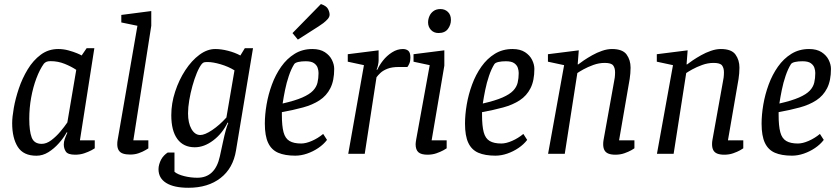

<svg xmlns="http://www.w3.org/2000/svg" viewBox="-20 -753 4098 940"><path d="M158.3 9.4Q94.4 9.4 67 -34Q39.6 -77.4 39.6 -150Q39.6 -179.2 47.5 -224.3Q55.4 -269.5 72.2 -319.6Q89.1 -369.8 115.7 -413.5Q142.2 -457.3 179.6 -485.2Q216.9 -513 265.3 -513Q290.2 -513 314.7 -506.4Q339.3 -499.7 357.2 -492.2Q375.2 -484.6 379.7 -481.4L404.1 -517H441.9L371.3 -66H443.9V-26.9Q441.9 -24.9 427.6 -17.3Q413.3 -9.7 392.7 -2.6Q372.1 4.4 348.2 4.4Q312.6 4.4 302.5 -10.7Q292.3 -25.8 292.3 -45.9Q292.3 -58.3 296.9 -71.9Q301.5 -85.4 309.8 -103.6L306.8 -105.6Q291.9 -78.3 268.3 -51.8Q244.8 -25.3 216.9 -7.9Q189.1 9.4 158.3 9.4ZM184.2 -48.7Q207.4 -48.7 231.1 -66.5Q254.8 -84.3 275.2 -108.5Q295.7 -132.8 309.7 -153.5L353.3 -411.1Q329.3 -427.2 296.7 -440.4Q264.1 -453.6 227.8 -453.6Q213.6 -453.6 206.7 -450.1Q199.8 -446.6 195 -441.4Q174.5 -413.1 158.2 -369.7Q141.8 -326.2 132.6 -275.5Q123.3 -224.7 123.3 -171Q123.3 -111.5 135.1 -80.1Q147 -48.7 184.2 -48.7Z M617.3 3.7Q596.5 3.7 582.2 -1.1Q567.9 -6 561 -17.5Q554.1 -29 554.1 -46.9Q554.1 -51.9 554.5 -57.7Q555 -63.5 556.1 -68.6L652.8 -626.8L573.9 -643.1V-679.9L720.6 -698.9V-626.8L632.8 -65.8H706.3V-26.6Q704.2 -25.4 691.7 -17.8Q679.3 -10.3 659.9 -3.3Q640.5 3.7 617.3 3.7Z M902.4 166.3Q831.6 166.3 793.8 142.8Q756 119.3 756 75.3Q756 63.6 759.6 51.2Q763.2 38.8 768.9 28.1Q774.6 17.5 783.2 8.5Q791.8 -0.4 800.9 -6.1H834.2V88Q849.2 101 881.2 109.1Q913.2 117.2 946.3 117.2Q990 117.2 1017.6 90.8Q1045.2 64.4 1056.5 11.9Q1064.8 -25.9 1071.7 -58.2Q1078.6 -90.6 1085.3 -114.8Q1091.9 -139.1 1097.6 -151L1094.5 -153.1Q1068.2 -98.9 1023.8 -65.5Q979.5 -32 933.6 -32Q878.2 -32 848.4 -72.4Q818.6 -112.7 818.6 -189.1Q818.6 -246.9 837.5 -304.4Q856.3 -362 887.3 -409.3Q918.3 -456.6 956.4 -484.8Q994.5 -513 1033.9 -513Q1062.9 -513 1096.3 -504.4Q1129.8 -495.9 1156.8 -481.3L1178.6 -517H1218.7L1135.4 -16.2Q1121.2 71 1059.7 118.6Q998.3 166.3 902.4 166.3ZM960.7 -92Q982.7 -92 1018.8 -116.2Q1054.8 -140.4 1088.4 -177.6L1128 -408.6Q1098.3 -427 1060.5 -438.2Q1022.7 -449.3 996.9 -449.3Q983.6 -449.3 978.4 -447.6Q973.2 -445.8 967.6 -439.5Q955.3 -423.9 943.6 -395.7Q931.9 -367.4 922.2 -332.6Q912.5 -297.9 906.6 -262.7Q900.6 -227.5 900.6 -198Q900.6 -150.5 917.5 -121.2Q934.4 -92 960.7 -92Z M1425.4 9.1Q1374.8 9.1 1341.7 -5.2Q1308.7 -19.5 1292.7 -53.8Q1276.6 -88 1276.6 -147.6Q1276.6 -191.4 1285.1 -241.3Q1293.6 -291.1 1311.3 -339.1Q1328.9 -387.1 1356.7 -426.6Q1384.5 -466 1422.5 -489.5Q1460.4 -513 1509.3 -513Q1546.6 -513 1570.4 -497.6Q1594.1 -482.1 1605.1 -459.7Q1616.2 -437.3 1616.2 -415.8Q1616.2 -358.3 1597.4 -321.3Q1578.7 -284.3 1544.4 -261.9Q1510.1 -239.6 1463.3 -226.9Q1416.4 -214.1 1360 -204V-190.2Q1360 -136.3 1368.2 -105.7Q1376.3 -75.2 1397.3 -62.8Q1418.2 -50.4 1454.3 -50.4Q1477.7 -50.4 1507.2 -63.3Q1536.7 -76.2 1562.2 -97.3L1581 -68.1Q1564.3 -46 1538.3 -28.4Q1512.4 -10.9 1483.1 -0.9Q1453.9 9.1 1425.4 9.1ZM1363.7 -246.2Q1424.8 -260.2 1460.1 -275.7Q1495.4 -291.2 1512.3 -309Q1529.2 -326.7 1534.4 -348.4Q1539.5 -370 1539.5 -395.4Q1539.5 -407.9 1535.2 -420.9Q1530.9 -434 1517.7 -443.5Q1504.5 -453.1 1476.6 -453.1Q1456.2 -453.1 1440.7 -449.7Q1425.2 -446.2 1420.4 -439.1Q1405.6 -415.5 1394.2 -381.8Q1382.7 -348.1 1375.6 -312.7Q1368.4 -277.3 1363.7 -246.2ZM1438.3 -559.1 1412 -591 1551.2 -733.2Q1578 -724.2 1585.9 -709.1Q1593.7 -694 1593.7 -681.1Q1593.7 -670.4 1584.4 -659.7Q1575 -649.1 1562.5 -639.6Q1549.9 -630.1 1539.4 -623.6Z M1684.9 0 1761.8 -434 1682.6 -451V-487.6L1833.6 -506.6V-457Q1833.6 -447.7 1830.6 -434Q1827.6 -420.3 1823.6 -412H1827.6Q1836.6 -433 1855 -456.5Q1873.4 -480 1899.1 -496.5Q1924.7 -513 1952.7 -513Q1968.9 -513 1979.1 -504.3Q1989.3 -495.5 1989.3 -470.8Q1989.3 -454.2 1984.2 -442.2Q1979 -430.2 1974.4 -425H1931.8Q1898.8 -425 1877.1 -416.5Q1855.4 -408 1842.7 -396.1Q1830 -384.1 1823.3 -374.8L1765.7 0Z M2073.2 4.4Q2042.1 4.4 2028.4 -7.7Q2014.8 -19.8 2014.8 -47.2Q2014.8 -50.7 2015.7 -58Q2016.7 -65.3 2017.8 -71.3L2083.8 -434L2004.6 -450.9V-487.6L2155.4 -506.6V-431.6L2093.2 -66H2166.8V-26.9Q2164.6 -24.9 2150.8 -17.3Q2137 -9.7 2116.8 -2.6Q2096.6 4.4 2073.2 4.4ZM2126.9 -591.3Q2104 -591.3 2089.9 -606.5Q2075.8 -621.7 2075.8 -643.4Q2075.8 -658.7 2082.3 -673.9Q2088.8 -689.1 2102.4 -698.9Q2115.9 -708.7 2136.5 -708.7Q2158.2 -708.7 2173 -694.5Q2187.7 -680.3 2187.7 -655.3Q2187.7 -631.5 2173 -611.4Q2158.2 -591.3 2126.9 -591.3Z M2405.4 9.1Q2354.8 9.1 2321.7 -5.2Q2288.7 -19.5 2272.7 -53.8Q2256.6 -88 2256.6 -147.6Q2256.6 -191.4 2265.1 -241.3Q2273.6 -291.1 2291.3 -339.1Q2308.9 -387.1 2336.7 -426.6Q2364.5 -466 2402.5 -489.5Q2440.4 -513 2489.3 -513Q2526.6 -513 2550.4 -497.6Q2574.1 -482.1 2585.1 -459.7Q2596.2 -437.3 2596.2 -415.8Q2596.2 -358.3 2577.4 -321.3Q2558.7 -284.3 2524.4 -261.9Q2490.1 -239.6 2443.3 -226.9Q2396.4 -214.1 2340 -204V-190.2Q2340 -136.3 2348.2 -105.7Q2356.3 -75.2 2377.3 -62.8Q2398.2 -50.4 2434.3 -50.4Q2457.7 -50.4 2487.2 -63.3Q2516.7 -76.2 2542.2 -97.3L2561 -68.1Q2544.3 -46 2518.3 -28.4Q2492.4 -10.9 2463.1 -0.9Q2433.9 9.1 2405.4 9.1ZM2343.7 -246.2Q2404.8 -260.2 2440.1 -275.7Q2475.4 -291.2 2492.3 -309Q2509.2 -326.7 2514.4 -348.4Q2519.5 -370 2519.5 -395.4Q2519.5 -407.9 2515.2 -420.9Q2510.9 -434 2497.7 -443.5Q2484.5 -453.1 2456.6 -453.1Q2436.2 -453.1 2420.7 -449.7Q2405.2 -446.2 2400.4 -439.1Q2385.6 -415.5 2374.2 -381.8Q2362.7 -348.1 2355.6 -312.7Q2348.4 -277.3 2343.7 -246.2Z M2993 4.4Q2972.2 4.4 2958.8 -0.9Q2945.3 -6.3 2939.2 -17.8Q2933.1 -29.2 2933.1 -47.2Q2933.1 -51.8 2933.5 -57.7Q2934 -63.6 2935.1 -68.8L2986.2 -352.8Q2988.3 -360.8 2989.8 -373.5Q2991.3 -386.2 2991.3 -399Q2991.3 -420.3 2981.9 -432.7Q2972.4 -445 2940.9 -445Q2912.6 -445 2884.9 -435Q2857.1 -424.9 2836.5 -413.4Q2815.9 -401.9 2806.6 -395.4L2745 0H2663.3L2741.8 -434L2662.6 -451V-487.6L2813.6 -506.6L2808.3 -437.7H2811Q2820 -444.9 2838.2 -457.3Q2856.4 -469.6 2879.3 -482.5Q2902.2 -495.5 2927.6 -504.2Q2952.9 -513 2976 -513Q3028.2 -513 3047.7 -486.1Q3067.2 -459.2 3067.2 -421.9Q3067.2 -408.3 3066 -393.9Q3064.9 -379.4 3062.8 -366.5Q3060.7 -353.5 3058.7 -342.7L3010.9 -66H3086V-26.9Q3084 -24.9 3070.4 -17.3Q3056.9 -9.7 3036.6 -2.6Q3016.4 4.4 2993 4.4Z M3526 4.4Q3505.2 4.4 3491.8 -0.9Q3478.3 -6.3 3472.2 -17.8Q3466.1 -29.2 3466.1 -47.2Q3466.1 -51.8 3466.5 -57.7Q3467 -63.6 3468.1 -68.8L3519.2 -352.8Q3521.3 -360.8 3522.8 -373.5Q3524.3 -386.2 3524.3 -399Q3524.3 -420.3 3514.9 -432.7Q3505.4 -445 3473.9 -445Q3445.6 -445 3417.9 -435Q3390.1 -424.9 3369.5 -413.4Q3348.9 -401.9 3339.6 -395.4L3278 0H3196.3L3274.8 -434L3195.6 -451V-487.6L3346.6 -506.6L3341.3 -437.7H3344Q3353 -444.9 3371.2 -457.3Q3389.4 -469.6 3412.3 -482.5Q3435.2 -495.5 3460.6 -504.2Q3485.9 -513 3509 -513Q3561.2 -513 3580.7 -486.1Q3600.2 -459.2 3600.2 -421.9Q3600.2 -408.3 3599 -393.9Q3597.9 -379.4 3595.8 -366.5Q3593.7 -353.5 3591.7 -342.7L3543.9 -66H3619V-26.9Q3617 -24.9 3603.4 -17.3Q3589.9 -9.7 3569.6 -2.6Q3549.4 4.4 3526 4.4Z M3857.4 9.1Q3806.8 9.1 3773.7 -5.2Q3740.7 -19.5 3724.7 -53.8Q3708.6 -88 3708.6 -147.6Q3708.6 -191.4 3717.1 -241.3Q3725.6 -291.1 3743.3 -339.1Q3760.9 -387.1 3788.7 -426.6Q3816.5 -466 3854.5 -489.5Q3892.4 -513 3941.3 -513Q3978.6 -513 4002.4 -497.6Q4026.1 -482.1 4037.1 -459.7Q4048.2 -437.3 4048.2 -415.8Q4048.2 -358.3 4029.4 -321.3Q4010.7 -284.3 3976.4 -261.9Q3942.1 -239.6 3895.3 -226.9Q3848.4 -214.1 3792 -204V-190.2Q3792 -136.3 3800.2 -105.7Q3808.3 -75.2 3829.3 -62.8Q3850.2 -50.4 3886.3 -50.4Q3909.7 -50.4 3939.2 -63.3Q3968.7 -76.2 3994.2 -97.3L4013 -68.1Q3996.3 -46 3970.3 -28.4Q3944.4 -10.9 3915.1 -0.9Q3885.9 9.1 3857.4 9.1ZM3795.7 -246.2Q3856.8 -260.2 3892.1 -275.7Q3927.4 -291.2 3944.3 -309Q3961.2 -326.7 3966.4 -348.4Q3971.5 -370 3971.5 -395.4Q3971.5 -407.9 3967.2 -420.9Q3962.9 -434 3949.7 -443.5Q3936.5 -453.1 3908.6 -453.1Q3888.2 -453.1 3872.7 -449.7Q3857.2 -446.2 3852.4 -439.1Q3837.6 -415.5 3826.2 -381.8Q3814.7 -348.1 3807.6 -312.7Q3800.4 -277.3 3795.7 -246.2Z"/></svg>

Font: Faustina Light
Style: Italic
Weight: 300
Italic angle: -8°
Designer: Alfonso Garcia
Foundry: http://www.omnibus-type.com
Version: Version 1.200